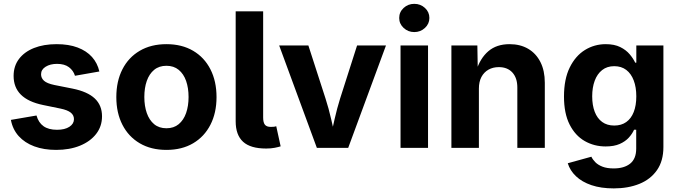

<svg xmlns="http://www.w3.org/2000/svg" viewBox="-20 -788 3617 1023"><path d="M279.3 10.7Q213.4 10.7 162.6 -8.2Q111.8 -27.1 79.6 -62.8Q47.5 -98.6 38 -149.2L174.5 -172.6Q185.1 -134.6 211.9 -115.6Q238.7 -96.5 283.6 -96.5Q325.4 -96.5 349.8 -112.5Q374.1 -128.5 374.1 -153Q374.1 -174.4 356.8 -188.1Q339.5 -201.7 303.5 -209.2L209.5 -228.5Q130.5 -244.8 91.5 -283.5Q52.5 -322.2 52.5 -383.5Q52.5 -435.9 81.1 -473.8Q109.7 -511.7 161.1 -532.2Q212.6 -552.7 281.5 -552.7Q346.4 -552.7 393.7 -534.8Q441.1 -516.9 470.2 -484.4Q499.3 -451.8 509.4 -407.1L379.5 -384.3Q370.9 -412.2 347.3 -430Q323.7 -447.7 283.8 -447.7Q247.7 -447.7 223.2 -432.5Q198.8 -417.3 198.8 -392.3Q198.8 -371.8 214.6 -357.6Q230.4 -343.4 269 -335.3L367.1 -315.8Q446.3 -299.8 485 -263.3Q523.6 -226.8 523.6 -168.3Q523.6 -114.7 492.3 -74.4Q461 -34.2 406 -11.7Q350.9 10.7 279.3 10.7Z M866.8 10.7Q784.6 10.7 724.6 -24.6Q664.6 -59.9 632.2 -123.3Q599.8 -186.6 599.8 -270.6Q599.8 -355.2 632.2 -418.7Q664.6 -482.2 724.6 -517.4Q784.6 -552.7 866.8 -552.7Q949.1 -552.7 1009 -517.4Q1068.8 -482.2 1101.2 -418.7Q1133.7 -355.2 1133.7 -270.6Q1133.7 -186.6 1101.2 -123.3Q1068.8 -59.9 1009 -24.6Q949.1 10.7 866.8 10.7ZM866.8 -104.6Q905.8 -104.6 932.1 -126.3Q958.4 -148.1 971.6 -185.8Q984.7 -223.5 984.7 -271.1Q984.7 -319.2 971.6 -356.8Q958.4 -394.3 932.1 -415.9Q905.8 -437.5 866.8 -437.5Q827.6 -437.5 801.4 -415.9Q775.2 -394.3 762.1 -356.9Q749 -319.5 749 -271.1Q749 -223.5 762.1 -185.8Q775.2 -148.1 801.4 -126.3Q827.6 -104.6 866.8 -104.6Z M1398.1 3.4Q1314.4 3.4 1275.1 -32.7Q1235.7 -68.9 1235.7 -141.7V-727.5H1382.1V-161.8Q1382.1 -135.5 1391.3 -123.7Q1400.5 -111.9 1422.5 -111.9Q1434.3 -111.9 1440.7 -112.7Q1447.1 -113.6 1451.9 -115.3L1475.3 -8.3Q1463.6 -4.4 1443.4 -0.5Q1423.3 3.4 1398.1 3.4Z M1668.3 0 1467.4 -545.9H1623L1714.6 -262.5Q1731.6 -209.6 1744 -155.3Q1756.4 -101 1769.6 -43.1H1738.1Q1751 -101 1763.2 -155.2Q1775.5 -209.3 1792 -262.5L1882.6 -545.9H2036.6L1835.2 0Z M2114.1 0V-545.9H2260.6V0ZM2187.3 -617.1Q2154.2 -617.1 2130.6 -639.2Q2107 -661.3 2107 -692.2Q2107 -723.8 2130.6 -745.7Q2154.2 -767.5 2187.3 -767.5Q2220.5 -767.5 2244.2 -745.7Q2267.8 -723.9 2267.8 -692.3Q2267.8 -661.3 2244.2 -639.2Q2220.5 -617.1 2187.3 -617.1Z M2531.6 -316.1V0H2385.1V-545.9H2523.4L2525.7 -409.6H2517Q2538.4 -477.9 2582.2 -515.3Q2626 -552.7 2695.1 -552.7Q2751.9 -552.7 2794 -528.1Q2836.2 -503.4 2859.5 -457.3Q2882.8 -411.3 2882.8 -347.2V0H2736.4V-321.7Q2736.4 -372.5 2710.2 -401.5Q2683.9 -430.4 2637.6 -430.4Q2606.7 -430.4 2582.7 -416.9Q2558.7 -403.3 2545.1 -377.9Q2531.6 -352.4 2531.6 -316.1Z M3250.2 215.8Q3182.1 215.8 3131.4 198.6Q3080.8 181.4 3049 151.1Q3017.1 120.8 3005.1 81.8L3130.9 47Q3137.9 62.1 3152.2 76.5Q3166.5 90.9 3190.4 100.2Q3214.3 109.4 3249.7 109.4Q3305.7 109.4 3337.7 83.7Q3369.8 57.9 3369.8 3.7V-96.7H3358.4Q3348.6 -74.7 3330 -54.3Q3311.4 -33.9 3281.4 -20.8Q3251.3 -7.7 3207.1 -7.7Q3145.6 -7.7 3095.2 -36.6Q3044.8 -65.5 3014.9 -124.6Q2985 -183.6 2985 -273.8Q2985 -366.2 3015.5 -428.2Q3045.9 -490.2 3096.4 -521.5Q3146.9 -552.7 3207.4 -552.7Q3253.6 -552.7 3284.7 -537.2Q3315.8 -521.8 3335.1 -498.8Q3354.4 -475.8 3364.5 -454H3370.4V-545.9H3514.7V-4.6Q3514.7 69.2 3480.7 118.2Q3446.7 167.2 3387.1 191.5Q3327.5 215.8 3250.2 215.8ZM3252.8 -119.1Q3290.5 -119.1 3316.6 -137.6Q3342.8 -156.1 3356.5 -191Q3370.3 -225.9 3370.3 -274.7Q3370.3 -323.3 3356.6 -359.3Q3343 -395.4 3316.9 -415.4Q3290.7 -435.4 3252.8 -435.4Q3214.5 -435.4 3188.3 -414.7Q3162 -394 3148.7 -357.9Q3135.3 -321.7 3135.3 -274.7Q3135.3 -227.3 3148.8 -192.2Q3162.3 -157.1 3188.5 -138.1Q3214.7 -119.1 3252.8 -119.1Z"/></svg>

Font: Adwaita Sans
Style: Regular
Weight: 400
Designer: Rasmus Andersson
Foundry: rsms
Version: Version 4.001;git-9221beed3